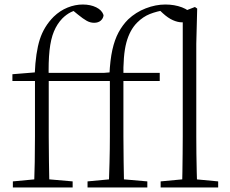

<svg xmlns="http://www.w3.org/2000/svg" viewBox="-20 -831 1021 851"><path d="M37 0V-27L154 -38H176L302 -27V0ZM131 0Q133 -56 134 -113Q135 -170 135 -226V-472H35V-502L158 -512L134 -500V-504Q138 -599 156.5 -656.5Q175 -714 218 -757Q246 -784 279.5 -797.5Q313 -811 347 -811Q381 -811 406.5 -798.5Q432 -786 439 -764Q438 -750 427 -740Q416 -730 397 -730Q380 -730 364 -739Q348 -748 326 -766L299 -788V-798H338V-789Q314 -787 294 -777Q274 -767 256 -749Q233 -725 219 -691.5Q205 -658 199.5 -607.5Q194 -557 196 -482V-226Q196 -170 197 -113Q198 -56 199 0ZM166 -472V-508H477V-472ZM368 0V-27L485 -38H507L633 -27V0ZM462 0Q464 -56 465.5 -113Q467 -170 467 -226V-472H367V-502L489 -512L465 -500Q468 -565 478 -610Q488 -655 505.5 -687.5Q523 -720 548 -745Q582 -777 626 -794Q670 -811 713 -811Q753 -811 786.5 -798.5Q820 -786 827 -764Q826 -751 815.5 -741.5Q805 -732 787 -732Q768 -732 746.5 -741.5Q725 -751 702 -772L685 -788V-799H714V-787Q675 -781 644.5 -769Q614 -757 588 -731Q555 -698 540 -642Q525 -586 527 -484V-226Q527 -170 528 -113Q529 -56 530 0ZM497 -472V-508H688V-472ZM692 0V-27L809 -38H830L947 -27V0ZM787 0Q788 -30 788.5 -69Q789 -108 789.5 -149.5Q790 -191 790 -226V-779L844 -800L854 -793L850 -637V-226Q850 -191 850.5 -149.5Q851 -108 852 -69Q853 -30 854 0Z"/></svg>

Font: Noto Serif TC
Style: Regular
Weight: 200
Designer: Ryoko NISHIZUKA 西塚涼子 (kana & ideographs); Frank Grießhammer (Latin, Greek & Cyrillic); Wenlong ZHANG 张文龙 (bopomofo); San
Foundry: Adobe
Version: Version 2.001;hotconv 1.1.0;makeotfexe 2.6.0